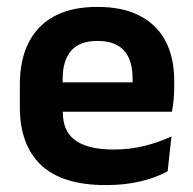

<svg xmlns="http://www.w3.org/2000/svg" viewBox="-20 -524 559 556"><path d="M286.5 12Q160.5 12 99 -46Q37.5 -104 37.5 -214V-278Q37.5 -387 95 -445.5Q152.5 -504 262 -504Q336 -504 385.5 -478Q435 -452 459.8 -404.2Q484.5 -356.5 484.5 -290V-272.5Q484.5 -254.5 482.8 -235.8Q481 -217 478 -200.5H362Q363.5 -228 363.8 -252.8Q364 -277.5 364 -297.5Q364 -332 353 -356.2Q342 -380.5 319.5 -393Q297 -405.5 262 -405.5Q210.5 -405.5 186 -377Q161.5 -348.5 161.5 -296V-250.5L162 -236V-197.5Q162 -174.5 169.2 -155Q176.5 -135.5 193.5 -121.2Q210.5 -107 238.8 -99Q267 -91 309.5 -91Q355.5 -91 397.2 -101.2Q439 -111.5 476.5 -129L465.5 -28Q432 -9.5 386.8 1.2Q341.5 12 286.5 12ZM105.5 -200.5V-285.5H452V-200.5Z"/></svg>

Font: Anek Telugu SemiBold
Style: Regular
Weight: 600
Designer: Omkar Bhoir (Telugu), Yesha Goshar (Latin)
Foundry: Ek Type
Version: Version 1.003